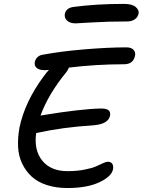

<svg xmlns="http://www.w3.org/2000/svg" viewBox="-20 -950 726 977"><path d="M365.2 -831.1Q335.4 -831.1 320.8 -845.7Q306.2 -860.4 310.1 -879.9Q316.4 -910.2 356 -915Q471.2 -930.2 610.8 -930.2Q652.8 -930.2 670.9 -914.1Q689 -897.9 685.1 -880.9Q681.6 -862.3 665.8 -851.6Q649.9 -840.8 627 -840.8Q529.3 -840.8 448.7 -835.9Q368.2 -831.1 365.2 -831.1ZM168.9 -273.9Q167 -272.9 164.1 -272.9Q151.9 -185.5 195.3 -132.3Q238.8 -79.1 323.2 -79.1Q370.6 -79.1 409.4 -86.7Q448.2 -94.2 467.8 -103Q487.3 -111.8 503.7 -119.4Q520 -127 527.8 -127Q544.4 -127 551.3 -116.5Q558.1 -106 555.2 -88.9Q547.9 -51.8 485.4 -22.5Q422.9 6.8 323.2 6.8Q264.6 6.8 217.8 -8.5Q170.9 -23.9 140.9 -51.8Q110.8 -79.6 92.5 -118.2Q74.2 -156.7 72 -202.9Q69.8 -249 79.1 -300.8Q106.4 -431.6 201.2 -560.1Q217.3 -582.5 229 -594.2Q217.3 -592.8 208 -592.8Q179.7 -592.8 166.5 -604.5Q153.3 -616.2 157.2 -634.8Q159.7 -647 168.9 -657.2Q178.2 -667.5 193.8 -670.9Q290.5 -689 411.1 -699Q531.7 -709 623 -709Q647.5 -709 659.2 -696.8Q670.9 -684.6 667 -666Q658.2 -623 610.8 -623Q470.2 -623 330.1 -606Q327.1 -594.7 316.9 -582Q226.6 -472.2 186 -361.8Q189 -361.8 196.8 -363.8Q389.6 -395.5 493.2 -397.9Q522.5 -397.9 532.7 -388.7Q543 -379.4 540 -361.8Q531.2 -317.4 451.2 -312Q300.3 -302.7 168.9 -273.9Z"/></svg>

Font: Shantell Sans Normal
Style: Italic
Weight: 400
Italic angle: -11.31°
Designer: Stephen Nixon, Anya Danilova, Shantell Martin
Foundry: Arrow Type
Version: Version 1.006;[559af2be0]